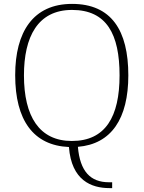

<svg xmlns="http://www.w3.org/2000/svg" viewBox="-20 -745 738 986"><path d="M542 221H556V191H540C444 191 391 135 380 9C552 -5 639 -136 639 -358C639 -589 552 -725 350 -725C150 -725 58 -581 58 -359C58 -128 151 2 334 10C347 182 450 221 542 221ZM349 -21C182 -21 103 -147 103 -358C103 -556 174 -694 350 -694C528 -694 594 -569 594 -358C594 -146 522 -21 349 -21Z"/></svg>

Font: Noto Serif Gurmukhi ExtraLight
Style: Regular
Weight: 200
Designer: Vaibhav Singh and the Monotype Design Team
Foundry: Monotype Imaging Inc.
Version: Version 2.004